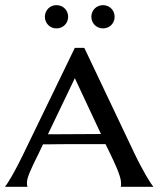

<svg xmlns="http://www.w3.org/2000/svg" viewBox="-25 -722 612 742"><path d="M382.8 -165Q369.6 -165 349.9 -165Q330.1 -165 306.6 -165Q283.2 -165 258.3 -165Q233.4 -165 210.9 -164.8Q188.5 -164.6 169.9 -164.3Q151.4 -164.1 141.1 -164.1L123 -126Q111.3 -102.5 103 -85.2Q94.7 -67.9 89.4 -54.7Q84 -41.5 81.5 -32Q79.1 -22.5 79.1 -14.2Q79.1 -8.8 79.6 -6.1Q80.1 -3.4 81.1 -2V0H-4.9V-2Q-1.5 -5.4 5.9 -16.8Q13.2 -28.3 22.7 -44.9Q32.2 -61.5 43.2 -82.5Q54.2 -103.5 64.9 -126L264.2 -537.1H300.8L496.1 -126Q507.3 -102.5 518.8 -81.1Q530.3 -59.6 540 -42.7Q549.8 -25.9 557.1 -14.9Q564.5 -3.9 566.9 -2V0H441.9Q442.9 -3.9 442.9 -7.1Q442.9 -10.3 442.9 -14.2Q442.9 -24.9 438.2 -40Q433.6 -55.2 427 -71Q420.4 -86.9 413.3 -101.6Q406.2 -116.2 401.9 -126ZM160.2 -203.1H189.9Q210.4 -203.1 233.6 -203.4Q256.8 -203.6 280.3 -203.6Q303.7 -203.6 325.7 -203.9Q347.7 -204.1 365.2 -204.1L264.2 -419.9ZM148.4 -657.2Q148.4 -666.5 151.9 -674.8Q155.3 -683.1 161.4 -689.2Q167.5 -695.3 175.5 -698.7Q183.6 -702.1 193.4 -702.1Q202.6 -702.1 210.9 -698.7Q219.2 -695.3 225.3 -689.2Q231.4 -683.1 234.9 -674.8Q238.3 -666.5 238.3 -657.2Q238.3 -647.9 234.9 -639.6Q231.4 -631.3 225.3 -625.2Q219.2 -619.1 210.9 -615.7Q202.6 -612.3 193.4 -612.3Q183.6 -612.3 175.5 -615.7Q167.5 -619.1 161.4 -625.2Q155.3 -631.3 151.9 -639.6Q148.4 -647.9 148.4 -657.2ZM328.1 -657.2Q328.1 -666.5 331.5 -674.8Q335 -683.1 341.1 -689.2Q347.2 -695.3 355.5 -698.7Q363.8 -702.1 373 -702.1Q382.3 -702.1 390.6 -698.7Q398.9 -695.3 405 -689.2Q411.1 -683.1 414.6 -674.8Q418 -666.5 418 -657.2Q418 -647.9 414.6 -639.6Q411.1 -631.3 405 -625.2Q398.9 -619.1 390.6 -615.7Q382.3 -612.3 373 -612.3Q363.8 -612.3 355.5 -615.7Q347.2 -619.1 341.1 -625.2Q335 -631.3 331.5 -639.6Q328.1 -647.9 328.1 -657.2Z"/></svg>

Font: Marcellus SC
Style: Regular
Weight: 400
Designer: Astigmatic (AOETI)
Foundry: Astigmatic (AOETI)
Version: Version 1.001